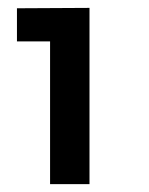

<svg xmlns="http://www.w3.org/2000/svg" viewBox="-20 -765 379 487"><path d="M107 -298V-660H23V-744L207 -745V-298Z"/></svg>

Font: Plus Jakarta Text
Style: Bold
Weight: 700
Designer: Gumpita Rahayu
Foundry: Tokotype Studio
Version: Version 1.000